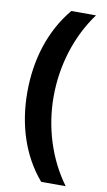

<svg xmlns="http://www.w3.org/2000/svg" viewBox="-96 -760 536 965"><g transform="rotate(10 171.5 -278.0)"><path d="M40 -274C40 -111 87 42 187 158H312C222 36 174 -119 174 -275C174 -434 222 -590 313 -714H187C87 -594 40 -440 40 -274Z"/></g></svg>

Font: Noto Sans Khmer SemiCondensed
Style: Bold
Weight: 700
Width: 4
Designer: Danh Hong and the Monotype Design Team
Foundry: Monotype Imaging Inc.
Version: Version 2.004